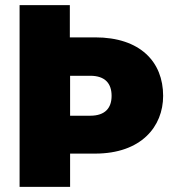

<svg xmlns="http://www.w3.org/2000/svg" viewBox="-20 -725 676 745"><path d="M349 -129C528 -129 613 -234 613 -353C613 -485 524 -580 349 -580H251V-705H56V0H252V-129ZM252 -276V-431H330C389 -431 413 -400 413 -353C413 -307 389 -276 330 -276Z"/></svg>

Font: Poppins STUK1
Style: Regular
Weight: 400
Designer: Jonny Pinhorn (original), Sammy Jo Hughes (modified version)
Foundry: Type Mafia
Version: Version 1.002;hotconv 1.0.109;makeotfexe 2.5.65596